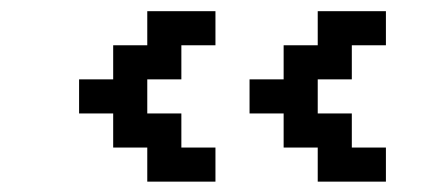

<svg xmlns="http://www.w3.org/2000/svg" viewBox="-20 -708 790 352"><path d="M250 -375V-437.5H187.5V-500H125V-562.5H187.5V-625H250V-687.5H375V-625H312.5V-562.5H250V-500H312.5V-437.5H375V-375ZM562.5 -375V-437.5H500V-500H437.5V-562.5H500V-625H562.5V-687.5H687.5V-625H625V-562.5H562.5V-500H625V-437.5H687.5V-375Z"/></svg>

Font: Better VCR
Style: Regular
Weight: 400
Designer: artdzyk
Foundry: https://fontstruct.com
Version: Version 1.0